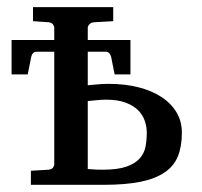

<svg xmlns="http://www.w3.org/2000/svg" viewBox="-20 -514 561 534"><path d="M485.8 -145Q485.8 -106.9 474.9 -79.6Q463.9 -52.2 438.2 -34.7Q412.6 -17.1 371.1 -8.5Q329.6 0 269 0H65.9V-39.1L115.2 -42Q123.5 -43 127.2 -47.6Q130.9 -52.2 130.9 -57.1V-370.1H81.1Q75.7 -370.1 71.8 -366Q67.9 -361.8 66.9 -356L57.1 -307.1H12.2V-402.8H130.9V-437Q130.9 -441.4 127.2 -446.3Q123.5 -451.2 115.2 -452.1L71.8 -455.1V-494.1H294.9V-455.1L241.2 -452.1Q232.9 -451.2 228.5 -446.3Q224.1 -441.4 224.1 -437V-402.8H342.8V-307.1H298.8L289.1 -356Q287.6 -361.8 283.9 -366Q280.3 -370.1 273.9 -370.1H224.1V-276.9L244.6 -278.8Q253.4 -279.8 263.7 -280.3Q273.9 -280.8 282.2 -280.8Q326.7 -280.8 364 -271.5Q401.4 -262.2 428.5 -244.6Q455.6 -227.1 470.7 -201.9Q485.8 -176.8 485.8 -145ZM388.2 -145Q388.2 -161.1 382.8 -177.5Q377.4 -193.8 364.5 -207Q351.6 -220.2 329.6 -228.5Q307.6 -236.8 274.9 -236.8Q268.6 -236.8 260.3 -236.3Q252 -235.8 243.7 -234.9Q234.4 -233.9 224.1 -232.9V-43.9Q230.5 -43.5 237.3 -43Q243.2 -42.5 250.2 -42.2Q257.3 -42 265.1 -42Q307.1 -42 331.5 -50.5Q356 -59.1 368.7 -73.5Q381.3 -87.9 384.8 -106.4Q388.2 -125 388.2 -145Z"/></svg>

Font: Charis SIL
Style: Regular
Weight: 400
Foundry: SIL International
Version: Version 4.112